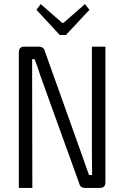

<svg xmlns="http://www.w3.org/2000/svg" viewBox="-20 -918 607 938"><path d="M417 -870 302 -747H272L158 -870L179 -898L284 -806H290L395 -898ZM495 -690V-28Q495 0 469 0H396Q372 0 367 -22L178 -546Q164 -591 149 -629H137V-546L138 0H72V-662Q72 -690 98 -690H169Q194 -690 199 -668L382 -156Q386 -144 391.5 -128.5Q397 -113 404 -93Q411 -73 415 -63H430Q429 -96 429 -162V-690Z"/></svg>

Font: exo2condensed_l
Style: Regular
Weight: 300
Width: 3
Designer: Natanael Gama
Version: Version 1.001;PS 001.001;hotconv 1.0.70;makeotf.lib2.5.58329